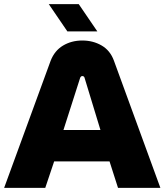

<svg xmlns="http://www.w3.org/2000/svg" viewBox="-20 -909 796 929"><path d="M0 0 225 -615Q244 -664 285 -688.5Q326 -713 378 -713Q430 -713 471.5 -689Q513 -665 531 -616L756 0H551L510 -128H242L199 0ZM287 -280H466L389 -533Q388 -537 385 -539Q382 -541 378 -541Q375 -541 372.5 -539Q370 -537 368 -533ZM306 -757 216 -889H361L451 -757Z"/></svg>

Font: MuseoModerno Thin ExtraBold
Style: Regular
Weight: 800
Version: Version 1.002